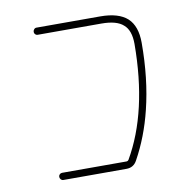

<svg xmlns="http://www.w3.org/2000/svg" viewBox="-65 -607 629 646"><g transform="rotate(-10 250.0 -283.5)"><path d="M100.6 -23.4Q95.7 -23.4 92.3 -27.3Q88.9 -31.2 88.9 -36.1Q88.9 -41 92.3 -44.4Q95.7 -47.9 100.6 -47.9H321.3Q325.2 -47.9 328.1 -51.8Q415 -201.2 416 -432.6Q416 -479.5 392.6 -499Q370.1 -519.5 318.4 -519.5H100.6Q95.7 -519.5 92.3 -522.9Q88.9 -526.4 88.9 -531.2Q88.9 -536.1 92.3 -540Q95.7 -543.9 100.6 -543.9H318.4Q380.9 -543.9 411.1 -516.6Q440.4 -489.3 440.4 -432.6Q440.4 -309.6 415 -207Q393.6 -119.1 352.5 -44.9Q340.8 -23.4 316.4 -23.4Z"/></g></svg>

Font: Rounded-X Mgen+ 1m thin
Style: Regular
Weight: 100
Designer: [Source Han Sans]
Ryoko NISHIZUKA  (kana & ideographs); Paul D. Hunt (Latin, Greek & Cyrillic); Wenlong ZHANG  (bopomofo
Version: Version 1.059.20150602